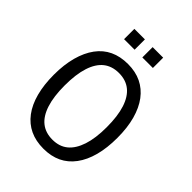

<svg xmlns="http://www.w3.org/2000/svg" viewBox="-250 -1020 1159 1159"><g transform="rotate(45 329.5 -441.0)"><path d="M330 9Q265 9 215 -14.5Q165 -38 130 -84.5Q95 -131 77 -198.5Q59 -266 59 -352Q59 -438 77.5 -505.5Q96 -573 130.5 -620Q165 -667 215 -690.5Q265 -714 330 -714Q395 -714 444.5 -690Q494 -666 528.5 -620Q563 -574 581.5 -507Q600 -440 600 -353Q600 -267 582 -199.5Q564 -132 529 -85Q494 -38 444.5 -14.5Q395 9 330 9ZM330 -68Q389 -68 428 -100Q467 -132 488 -195.5Q509 -259 509 -353Q509 -448 488.5 -511Q468 -574 428.5 -605.5Q389 -637 330 -637Q271 -637 231.5 -605.5Q192 -574 171.5 -510.5Q151 -447 151 -352Q151 -258 171.5 -194.5Q192 -131 231.5 -99.5Q271 -68 330 -68ZM363 -803V-891H453V-803ZM207 -803V-891H297V-803Z"/></g></svg>

Font: Nunito Sans 10pt Condensed Medium
Style: Regular
Weight: 500
Width: 3
Designer: Vernon Adams
Foundry: Vernon Adams
Version: Version 3.101;gftools[0.9.27]